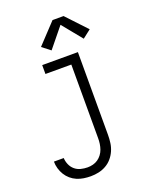

<svg xmlns="http://www.w3.org/2000/svg" viewBox="-175 -867 951 1178"><g transform="rotate(-20 300.0 -277.5)"><path d="M210 213Q187 213 164 209.5Q141 206 120 197Q99 188 81.5 173Q64 158 52 138.5Q40 119 33.5 96.5Q27 74 27 51H91Q92 73 101 94Q110 115 127 129.5Q144 144 166 149.5Q188 155 210 155Q228 155 245.5 150.5Q263 146 277.5 136Q292 126 303 111.5Q314 97 320 80Q326 63 328.5 45.5Q331 28 331 10V-472H162V-530H395V10Q395 36 391.5 62Q388 88 377.5 112Q367 136 350 156Q333 176 310 189Q287 202 261.5 207.5Q236 213 210 213ZM247 -595 193 -637 316 -768H388L511 -637L457 -595L352 -724Z"/></g></svg>

Font: Iosevka Slab Light Extended
Style: Regular
Weight: 300
Width: 7
Monospace: yes
Designer: Belleve Invis
Foundry: Belleve Invis
Version: Version 11.1.0; ttfautohint (v1.8.3)